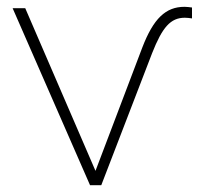

<svg xmlns="http://www.w3.org/2000/svg" viewBox="-20 -543 584 563"><path d="M244 0H277L426 -387C456 -463 480 -491 522 -491C529 -491 536 -490 543 -489V-521C535 -522 528 -523 521 -523C466 -523 430 -489 397 -403L260 -42L54 -519H17Z"/></svg>

Font: Chess Sans ExtraLight
Style: Regular
Weight: 275
Designer: Wolf Bōese
Foundry: Wolf Bōese
Version: Version 7.223;Glyphs 3.3 (3306)